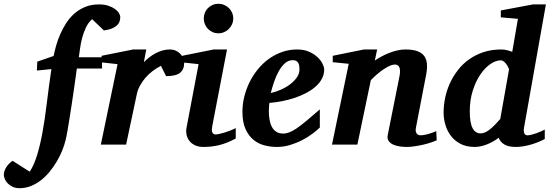

<svg xmlns="http://www.w3.org/2000/svg" viewBox="-150 -760 2889 1009"><path d="M481.9 -669.9Q481.9 -658.7 478.5 -647.7Q475.1 -636.7 465.6 -627.4Q456.1 -618.2 439.2 -610.8Q422.4 -603.5 396 -600.1L334 -659.2Q313.5 -641.1 301 -614.3Q288.6 -587.4 281.2 -558.8Q273.9 -530.3 270.5 -503.7Q267.1 -477.1 264.2 -459H386.2V-399.9H253.9Q252 -385.7 248 -357.7Q244.1 -329.6 239 -293.7Q233.9 -257.8 227.8 -217.8Q221.7 -177.7 215.8 -140.6Q210 -103.5 204.6 -72.5Q199.2 -41.5 194.8 -23.9Q188.5 2.4 176.8 31.5Q165 60.5 148.4 88.6Q131.8 116.7 111.1 142.1Q90.3 167.5 65.7 186.8Q41 206.1 12.7 217.5Q-15.6 229 -46.9 229Q-68.4 229 -84 221.4Q-99.6 213.9 -109.9 203.1Q-120.1 192.4 -125 180.2Q-129.9 168 -129.9 159.2Q-129.9 139.2 -117.2 119.1Q-104.5 99.1 -84 85L5.9 142.1Q17.6 125.5 27.3 103.3Q37.1 81.1 45.2 54.4Q53.2 27.8 60.3 -2.2Q67.4 -32.2 73.2 -64Q85.9 -133.3 95.9 -217.3Q106 -301.3 120.1 -397L43.9 -389.2L45.9 -436L131.8 -465.8Q136.7 -490.7 145 -520.3Q153.3 -549.8 166.5 -580.1Q179.7 -610.4 197.8 -638.4Q215.8 -666.5 240.7 -688.5Q265.6 -710.4 297.6 -723.6Q329.6 -736.8 370.1 -736.8Q397.9 -736.8 418.7 -730Q439.5 -723.1 453.6 -713.1Q467.8 -703.1 474.9 -691.4Q481.9 -679.7 481.9 -669.9Z M817.9 -429.2Q817.9 -394.5 795.9 -377.2Q773.9 -359.9 722.7 -359.9L695.8 -414.1Q672.4 -402.3 651.1 -386Q629.9 -369.6 613.3 -350.1Q596.7 -330.6 585 -308.6Q573.2 -286.6 568.8 -264.2L512.7 0H379.9L467.8 -422.9L383.8 -432.1V-466.8L549.8 -500H618.7L606 -433.1Q619.1 -446.8 635 -459Q650.9 -471.2 668.5 -480.5Q686 -489.7 704.6 -494.9Q723.1 -500 741.7 -500Q761.2 -500 775.6 -492.9Q790 -485.8 799.3 -475.3Q808.6 -464.8 813.2 -452.4Q817.9 -439.9 817.9 -429.2Z M1088.9 -32.2Q1043.9 -7.8 1003.4 2.2Q962.9 12.2 919.9 12.2Q892.6 12.2 873.8 2.9Q855 -6.3 844.2 -21Q833.5 -35.6 830.1 -54Q826.7 -72.3 830.6 -90.8L893.6 -422.9L807.6 -432.1V-466.8L972.7 -500H1043L965.8 -99.1Q963.9 -90.3 963.4 -82Q962.9 -73.7 964.6 -67.4Q966.3 -61 971.2 -57.1Q976.1 -53.2 984.9 -53.2Q988.8 -53.2 1000.2 -55.7Q1011.7 -58.1 1026.9 -62.5Q1042 -66.9 1058.3 -73.2Q1074.7 -79.6 1088.9 -86.9ZM1075.7 -663.1Q1075.7 -647 1069.6 -632.8Q1063.5 -618.7 1052.7 -607.9Q1042 -597.2 1027.8 -591.1Q1013.7 -585 997.6 -585Q981.4 -585 967.5 -591.1Q953.6 -597.2 943.1 -607.9Q932.6 -618.7 926.8 -632.8Q920.9 -647 920.9 -663.1Q920.9 -679.2 926.8 -693.4Q932.6 -707.5 943.1 -717.8Q953.6 -728 967.5 -734.1Q981.4 -740.2 997.6 -740.2Q1013.7 -740.2 1027.8 -734.1Q1042 -728 1052.7 -717.8Q1063.5 -707.5 1069.6 -693.4Q1075.7 -679.2 1075.7 -663.1Z M1423.8 -396Q1423.8 -404.8 1422.6 -413.3Q1421.4 -421.9 1417.7 -428.7Q1414.1 -435.5 1407 -439.7Q1399.9 -443.8 1388.7 -443.8Q1365.2 -443.8 1346.9 -427.2Q1328.6 -410.6 1314.5 -385Q1300.3 -359.4 1290 -328.9Q1279.8 -298.3 1272.9 -271Q1298.8 -276.9 1325.7 -288.6Q1352.5 -300.3 1374.3 -316.7Q1396 -333 1409.9 -353Q1423.8 -373 1423.8 -396ZM1553.7 -395Q1553.7 -368.7 1541.7 -346.2Q1529.8 -323.7 1508.8 -305.2Q1487.8 -286.6 1459.7 -271.7Q1431.6 -256.8 1399.7 -246.1Q1367.7 -235.4 1333.3 -228.5Q1298.8 -221.7 1265.6 -219.2Q1264.6 -210 1263.7 -198.2Q1262.7 -186.5 1262.7 -178.2Q1262.7 -152.3 1266.6 -130.4Q1270.5 -108.4 1279.3 -92.3Q1288.1 -76.2 1302.5 -67.1Q1316.9 -58.1 1337.9 -58.1Q1354 -58.1 1370.6 -64.5Q1387.2 -70.8 1409.2 -85.7Q1431.2 -100.6 1460.4 -125Q1489.7 -149.4 1530.8 -185.1V-89.8Q1516.1 -75.7 1492.7 -57.9Q1469.2 -40 1439.5 -24.4Q1409.7 -8.8 1375.5 1.7Q1341.3 12.2 1304.7 12.2Q1272 12.2 1239.7 3.9Q1207.5 -4.4 1181.9 -25.4Q1156.2 -46.4 1140.1 -82.3Q1124 -118.2 1124 -173.8Q1124 -211.9 1133.5 -251Q1143.1 -290 1160.6 -326.2Q1178.2 -362.3 1203.6 -394Q1229 -425.8 1261 -449.2Q1293 -472.7 1331.1 -486.3Q1369.1 -500 1411.6 -500Q1448.2 -500 1475.1 -487.8Q1502 -475.6 1519.5 -458.7Q1537.1 -441.9 1545.4 -424.1Q1553.7 -406.2 1553.7 -395Z M2145 -22.9Q2131.8 -16.6 2112.3 -10.3Q2092.8 -3.9 2071 1Q2049.3 5.9 2027.6 9Q2005.9 12.2 1988.8 12.2Q1972.2 12.2 1952.9 9.8Q1933.6 7.3 1917.7 0.5Q1901.9 -6.3 1892.8 -18.6Q1883.8 -30.8 1887.7 -50.8L1948.7 -356Q1952.6 -374 1952.4 -386.5Q1952.1 -398.9 1948.5 -406.7Q1944.8 -414.6 1938.7 -417.7Q1932.6 -420.9 1924.8 -420.9Q1913.1 -420.9 1897.9 -414.1Q1882.8 -407.2 1866 -396Q1849.1 -384.8 1831.8 -369.9Q1814.5 -355 1798.8 -338.9L1728 0H1594.7L1682.6 -424.8L1598.6 -433.1V-466.8L1762.7 -500H1832L1819.8 -441.9Q1837.9 -454.1 1858.2 -464.8Q1878.4 -475.6 1899.2 -483.4Q1919.9 -491.2 1940.7 -495.6Q1961.4 -500 1981 -500Q2018.1 -500 2042.2 -491.5Q2066.4 -482.9 2078.9 -466.3Q2091.3 -449.7 2093.5 -425.3Q2095.7 -400.9 2089.8 -369.1L2035.6 -87.9Q2033.2 -75.7 2035.4 -68.1Q2037.6 -60.5 2041.7 -56.2Q2045.9 -51.8 2050.8 -50.3Q2055.7 -48.8 2059.6 -48.8Q2075.2 -48.8 2097.7 -54.9Q2120.1 -61 2142.6 -70.8Z M2524.9 -394Q2525.4 -396 2522 -403.8Q2518.6 -411.6 2512.7 -420.4Q2506.8 -429.2 2498.8 -436Q2490.7 -442.9 2481.9 -442.9Q2455.6 -442.9 2427 -423.3Q2398.4 -403.8 2374.3 -368.4Q2350.1 -333 2334.5 -283.7Q2318.8 -234.4 2318.8 -174.8Q2318.8 -114.3 2333.5 -86.7Q2348.1 -59.1 2376 -59.1Q2388.7 -59.1 2401.6 -65.4Q2414.6 -71.8 2427.5 -82.5Q2440.4 -93.3 2453.4 -106.7Q2466.3 -120.1 2479 -134.8ZM2604 -89.8Q2601.6 -77.6 2602.8 -69.6Q2604 -61.5 2606.7 -56.9Q2609.4 -52.2 2613.3 -50.5Q2617.2 -48.8 2620.1 -48.8Q2630.4 -48.8 2643.1 -52Q2655.8 -55.2 2668.7 -59.8Q2681.6 -64.5 2693.1 -69.6Q2704.6 -74.7 2712.9 -79.1V-29.8Q2700.2 -22.5 2682.1 -14.9Q2664.1 -7.3 2643.6 -1.2Q2623 4.9 2601.8 8.5Q2580.6 12.2 2561 12.2Q2522.9 12.2 2501 -0.5Q2479 -13.2 2470.7 -36.1Q2457.5 -25.9 2442.1 -17.1Q2426.8 -8.3 2410.4 -1.7Q2394 4.9 2377.4 8.5Q2360.8 12.2 2344.7 12.2Q2301.3 12.2 2270.3 -3.9Q2239.3 -20 2219.5 -46.1Q2199.7 -72.3 2190.4 -104.5Q2181.2 -136.7 2181.2 -168.9Q2181.2 -207 2189.5 -246.6Q2197.8 -286.1 2214.6 -322.8Q2231.4 -359.4 2256.6 -391.8Q2281.7 -424.3 2315.4 -448.2Q2349.1 -472.2 2391.4 -486.1Q2433.6 -500 2483.9 -500Q2502.4 -500 2517.3 -495.6Q2532.2 -491.2 2542 -487.8L2571.8 -661.1L2481.9 -668.9V-705.1L2650.9 -736.8H2718.8Z"/></svg>

Font: Charis SIL Viet
Style: Bold Italic
Weight: 700
Italic angle: -11°
Foundry: SIL International
Version: Version 5.000